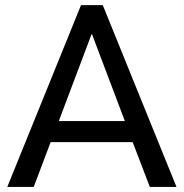

<svg xmlns="http://www.w3.org/2000/svg" viewBox="-20 -739 727 759"><path d="M113.3 0 180.2 -177.2H504.4L572.3 0H677.7L386.2 -718.8H300.3L8.8 0ZM343.8 -603.5 473.6 -260.3H212.4L341.8 -603.5Z"/></svg>

Font: Winston
Style: Regular
Weight: 400
Designer: Vernon Adams, Kim Jin-seong, David Berlow, Cristiano Sobral
Foundry: The Winston Project Authors
Version: Version 3.004